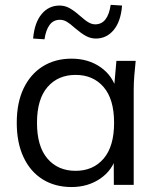

<svg xmlns="http://www.w3.org/2000/svg" viewBox="-20 -749 640 778"><path d="M269.9 8.9Q202.8 8.9 152.8 -22.3Q102.8 -53.5 75.4 -112Q47.9 -170.5 47.9 -251.4Q47.9 -332.9 75.6 -390.8Q103.4 -448.8 153.4 -480.1Q203.4 -511.3 269.9 -511.3Q337.6 -511.3 387.2 -476.9Q436.7 -442.5 452.7 -383.1H441.2L451.7 -502.3H529.8Q526.8 -472.9 524.3 -443.6Q521.8 -414.2 521.8 -385.9V0H441.3L440.8 -118.3H452.3Q436.3 -59.4 386.2 -25.2Q336.1 8.9 269.9 8.9ZM286.3 -56.8Q357.5 -56.8 399.9 -106.3Q442.3 -155.7 442.3 -251.4Q442.3 -347.1 399.9 -396.3Q357.5 -445.5 286.3 -445.5Q215.1 -445.5 172.5 -396.3Q129.9 -347.1 129.9 -251.4Q129.9 -155.7 172.3 -106.3Q214.7 -56.8 286.3 -56.8ZM160.3 -589.8 114.2 -592.8Q119.7 -656.9 148.5 -691.7Q177.2 -726.5 221.5 -726.5Q242.9 -726.5 261.7 -716.1Q280.4 -705.8 304.4 -684.6Q325.9 -665.4 339.4 -657.9Q352.9 -650.4 365.9 -650.4Q417 -650.4 428.5 -729.4L474.6 -726.5Q469.6 -662.3 440.8 -627.6Q412 -592.8 368.3 -592.8Q347.4 -592.8 328.4 -603.1Q309.5 -613.4 283.9 -635.1Q263.3 -653.7 250.1 -661.3Q236.9 -668.8 222.9 -668.8Q196.4 -668.8 181.1 -648.2Q165.8 -627.6 160.3 -589.8Z"/></svg>

Font: Mulish ExtraLight
Style: Regular
Weight: 200
Designer: Vernon Adams
Foundry: Vernon Adams
Version: Version 3.603